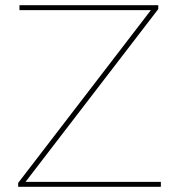

<svg xmlns="http://www.w3.org/2000/svg" viewBox="-20 -720 679 740"><path d="M50 -15 567 -688 568 -681H55V-700H590V-685L73 -12L72 -19H600V0H50Z"/></svg>

Font: iiserrat Thin
Style: Regular
Weight: 100
Designer: Akira Ohta
Foundry: Akira Ohta
Version: Version 1.200;Glyphs 3.3.1 (3343)